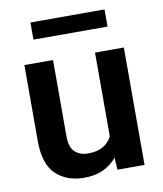

<svg xmlns="http://www.w3.org/2000/svg" viewBox="-81 -775 721 851"><g transform="rotate(-10 279.0 -349.5)"><path d="M380.4 0 377 -54.7Q352.5 -24.4 315.9 -7.3Q279.3 9.8 230 9.8Q151.9 9.8 103.3 -36.1Q54.7 -82 54.7 -187V-528.3H183.6V-186Q183.6 -133.8 207 -113.5Q230.5 -93.3 264.6 -93.3Q307.1 -93.3 333.3 -108.9Q359.4 -124.5 372.6 -150.9V-528.3H502.4V0ZM447.3 -709.5V-632.3H113.8V-709.5Z"/></g></svg>

Font: Vazirmatn RD UI SemiBold
Style: Regular
Weight: 600
Designer: Saber Rastikerdar
Foundry: Saber Rastikerdar
Version: Version 33.003